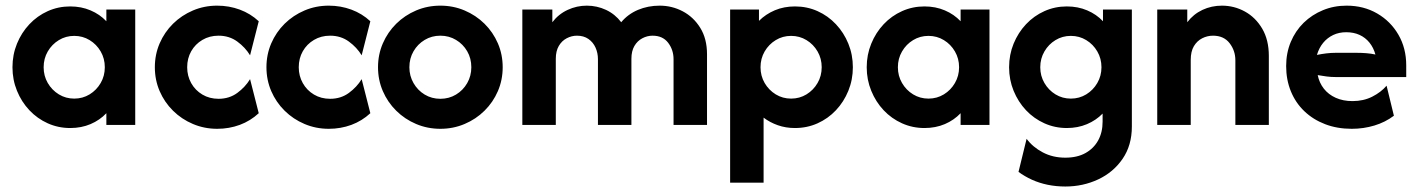

<svg xmlns="http://www.w3.org/2000/svg" viewBox="-20 -451 5116 693"><path d="M233.3 11.1Q190.3 11.1 152.4 -5.9Q114.6 -22.9 86.1 -53.1Q57.6 -83.3 41.3 -123.3Q25 -163.2 25 -208.3Q25 -253.5 41.3 -293.4Q57.6 -333.3 86.1 -363.5Q114.6 -393.8 152.4 -410.8Q190.3 -427.8 233.3 -427.8Q273.6 -427.8 306.9 -413.5Q340.3 -399.3 363.9 -374.3V-416.7H468.1V0H363.9V-42.4Q340.3 -17.4 306.9 -3.1Q273.6 11.1 233.3 11.1ZM247.9 -95.1Q278.5 -95.1 303.5 -110.4Q328.5 -125.7 343.4 -151.4Q358.3 -177.1 358.3 -208.3Q358.3 -239.6 343.4 -265.3Q328.5 -291 303.5 -306.2Q278.5 -321.5 247.9 -321.5Q217.4 -321.5 192.4 -306.2Q167.4 -291 152.4 -265.3Q137.5 -239.6 137.5 -208.3Q137.5 -177.1 152.4 -151.4Q167.4 -125.7 192.4 -110.4Q217.4 -95.1 247.9 -95.1Z M763.9 13.9Q717.4 13.9 676.4 -3.5Q635.4 -20.8 604.5 -51.4Q573.6 -81.9 556.2 -122.2Q538.9 -162.5 538.9 -208.3Q538.9 -254.2 556.2 -294.4Q573.6 -334.7 604.5 -365.3Q635.4 -395.8 676.4 -413.2Q717.4 -430.6 763.9 -430.6Q806.9 -430.6 845.5 -416.3Q884 -402.1 913.9 -374.3L882.6 -251.4Q865.3 -279.9 836.5 -301Q807.6 -322.2 768.8 -322.2Q736.1 -322.2 710.4 -306.9Q684.7 -291.7 670.1 -266Q655.6 -240.3 655.6 -208.3Q655.6 -177.1 670.1 -151Q684.7 -125 710.4 -109.7Q736.1 -94.4 768.8 -94.4Q807.6 -94.4 836.5 -115.6Q865.3 -136.8 882.6 -165.3L913.9 -42.4Q884 -14.6 845.5 -0.3Q806.9 13.9 763.9 13.9Z M1166.7 13.9Q1120.1 13.9 1079.2 -3.5Q1038.2 -20.8 1007.3 -51.4Q976.4 -81.9 959 -122.2Q941.7 -162.5 941.7 -208.3Q941.7 -254.2 959 -294.4Q976.4 -334.7 1007.3 -365.3Q1038.2 -395.8 1079.2 -413.2Q1120.1 -430.6 1166.7 -430.6Q1209.7 -430.6 1248.3 -416.3Q1286.8 -402.1 1316.7 -374.3L1285.4 -251.4Q1268.1 -279.9 1239.2 -301Q1210.4 -322.2 1171.5 -322.2Q1138.9 -322.2 1113.2 -306.9Q1087.5 -291.7 1072.9 -266Q1058.3 -240.3 1058.3 -208.3Q1058.3 -177.1 1072.9 -151Q1087.5 -125 1113.2 -109.7Q1138.9 -94.4 1171.5 -94.4Q1210.4 -94.4 1239.2 -115.6Q1268.1 -136.8 1285.4 -165.3L1316.7 -42.4Q1286.8 -14.6 1248.3 -0.3Q1209.7 13.9 1166.7 13.9Z M1569.4 13.9Q1522.9 13.9 1481.9 -3.5Q1441 -20.8 1410.1 -51.4Q1379.2 -81.9 1361.8 -122.2Q1344.4 -162.5 1344.4 -208.3Q1344.4 -254.2 1361.8 -294.4Q1379.2 -334.7 1410.1 -365.3Q1441 -395.8 1481.9 -413.2Q1522.9 -430.6 1569.4 -430.6Q1616 -430.6 1656.9 -413.2Q1697.9 -395.8 1728.8 -365.3Q1759.7 -334.7 1777.1 -294.4Q1794.4 -254.2 1794.4 -208.3Q1794.4 -162.5 1777.1 -122.2Q1759.7 -81.9 1728.8 -51.4Q1697.9 -20.8 1656.9 -3.5Q1616 13.9 1569.4 13.9ZM1569.4 -94.4Q1600.7 -94.4 1626 -109.7Q1651.4 -125 1666.3 -151Q1681.2 -177.1 1681.2 -208.3Q1681.2 -240.3 1666.3 -266Q1651.4 -291.7 1626 -306.9Q1600.7 -322.2 1569.4 -322.2Q1538.2 -322.2 1512.8 -306.9Q1487.5 -291.7 1472.6 -266Q1457.6 -240.3 1457.6 -208.3Q1457.6 -177.1 1472.6 -151Q1487.5 -125 1512.8 -109.7Q1538.2 -94.4 1569.4 -94.4Z M1865.3 0V-416.7H1973.6V-370.8Q1995.8 -400 2028.8 -415.3Q2061.8 -430.6 2097.9 -430.6Q2134.7 -430.6 2167.4 -415.3Q2200 -400 2222.2 -370.8Q2246.5 -400 2282.6 -415.3Q2318.8 -430.6 2361.1 -430.6Q2405.6 -430.6 2444.4 -410.1Q2483.3 -389.6 2507.6 -350.3Q2531.9 -311.1 2531.9 -254.9V0H2411.1V-237.5Q2411.1 -270.8 2391.7 -296.5Q2372.2 -322.2 2335.4 -322.2Q2316 -322.2 2298.3 -312.8Q2280.6 -303.5 2269.8 -285.1Q2259 -266.7 2259 -238.9V0H2138.2V-237.5Q2138.2 -259.7 2129.5 -279.2Q2120.8 -298.6 2103.8 -310.4Q2086.8 -322.2 2062.5 -322.2Q2043.1 -322.2 2025.3 -312.8Q2007.6 -303.5 1996.9 -285.1Q1986.1 -266.7 1986.1 -238.9V0Z M2615.3 208.3V-416.7H2719.4V-375.7Q2743.8 -400 2776.7 -413.9Q2809.7 -427.8 2849.3 -427.8Q2893.1 -427.8 2930.9 -410.8Q2968.8 -393.8 2997.2 -363.5Q3025.7 -333.3 3042 -293.4Q3058.3 -253.5 3058.3 -208.3Q3058.3 -163.2 3042 -123.3Q3025.7 -83.3 2997.2 -53.1Q2968.8 -22.9 2930.9 -5.9Q2893.1 11.1 2849.3 11.1Q2816 11.1 2787.5 1Q2759 -9 2736.1 -26.4V208.3ZM2835.4 -95.1Q2866 -95.1 2891 -110.4Q2916 -125.7 2930.9 -151.4Q2945.8 -177.1 2945.8 -208.3Q2945.8 -239.6 2930.9 -265.3Q2916 -291 2891 -306.2Q2866 -321.5 2835.4 -321.5Q2804.9 -321.5 2779.9 -306.2Q2754.9 -291 2739.9 -265.3Q2725 -239.6 2725 -208.3Q2725 -177.1 2739.9 -151.4Q2754.9 -125.7 2779.9 -110.4Q2804.9 -95.1 2835.4 -95.1Z M3316.7 11.1Q3273.6 11.1 3235.8 -5.9Q3197.9 -22.9 3169.4 -53.1Q3141 -83.3 3124.7 -123.3Q3108.3 -163.2 3108.3 -208.3Q3108.3 -253.5 3124.7 -293.4Q3141 -333.3 3169.4 -363.5Q3197.9 -393.8 3235.8 -410.8Q3273.6 -427.8 3316.7 -427.8Q3356.9 -427.8 3390.3 -413.5Q3423.6 -399.3 3447.2 -374.3V-416.7H3551.4V0H3447.2V-42.4Q3423.6 -17.4 3390.3 -3.1Q3356.9 11.1 3316.7 11.1ZM3331.2 -95.1Q3361.8 -95.1 3386.8 -110.4Q3411.8 -125.7 3426.7 -151.4Q3441.7 -177.1 3441.7 -208.3Q3441.7 -239.6 3426.7 -265.3Q3411.8 -291 3386.8 -306.2Q3361.8 -321.5 3331.2 -321.5Q3300.7 -321.5 3275.7 -306.2Q3250.7 -291 3235.8 -265.3Q3220.8 -239.6 3220.8 -208.3Q3220.8 -177.1 3235.8 -151.4Q3250.7 -125.7 3275.7 -110.4Q3300.7 -95.1 3331.2 -95.1Z M3825 222.2Q3792.4 222.2 3761.8 216Q3731.2 209.7 3704.5 197.6Q3677.8 185.4 3656.2 169.4L3685.4 50Q3707.6 79.9 3743.8 99Q3779.9 118.1 3825 118.1Q3868.1 118.1 3897.9 101.4Q3927.8 84.7 3943.8 55.6Q3959.7 26.4 3959.7 -11.8V-41Q3936.1 -16.7 3903.1 -2.8Q3870.1 11.1 3830.6 11.1Q3787.5 11.1 3749.7 -5.9Q3711.8 -22.9 3683.3 -53.1Q3654.9 -83.3 3638.5 -123.3Q3622.2 -163.2 3622.2 -208.3Q3622.2 -253.5 3638.5 -293.4Q3654.9 -333.3 3683.3 -363.5Q3711.8 -393.8 3749.7 -410.8Q3787.5 -427.8 3830.6 -427.8Q3870.8 -427.8 3904.2 -413.5Q3937.5 -399.3 3961.1 -374.3V-416.7H4065.3V5.6Q4065.3 73.6 4031.9 122.2Q3998.6 170.8 3943.8 196.5Q3888.9 222.2 3825 222.2ZM3845.1 -95.1Q3875.7 -95.1 3900.7 -110.4Q3925.7 -125.7 3940.6 -151.4Q3955.6 -177.1 3955.6 -208.3Q3955.6 -239.6 3940.6 -265.3Q3925.7 -291 3900.7 -306.2Q3875.7 -321.5 3845.1 -321.5Q3814.6 -321.5 3789.6 -306.2Q3764.6 -291 3749.7 -265.3Q3734.7 -239.6 3734.7 -208.3Q3734.7 -177.1 3749.7 -151.4Q3764.6 -125.7 3789.6 -110.4Q3814.6 -95.1 3845.1 -95.1Z M4156.9 0V-416.7H4265.3V-370.8Q4287.5 -400 4320.1 -415.3Q4352.8 -430.6 4390.3 -430.6Q4434.7 -430.6 4473.3 -409.4Q4511.8 -388.2 4535.8 -347.6Q4559.7 -306.9 4559.7 -249.3V0H4438.9V-233.3Q4438.9 -268.1 4418.1 -295.1Q4397.2 -322.2 4358.3 -322.2Q4337.5 -322.2 4319.1 -312.8Q4300.7 -303.5 4289.2 -284.4Q4277.8 -265.3 4277.8 -234.7V0Z M4859 13.9Q4806.2 13.9 4762.8 -2.8Q4719.4 -19.4 4687.8 -49.7Q4656.2 -79.9 4639.2 -121.5Q4622.2 -163.2 4622.2 -212.5Q4622.2 -259.7 4638.9 -299.7Q4655.6 -339.6 4685.4 -368.8Q4715.3 -397.9 4754.9 -414.2Q4794.4 -430.6 4840.3 -430.6Q4902.1 -430.6 4950.7 -402.4Q4999.3 -374.3 5027.4 -325.7Q5055.6 -277.1 5055.6 -215.3V-172.9H4801.4Q4784 -172.9 4768.1 -175Q4752.1 -177.1 4736.1 -179.9Q4741.7 -152.1 4758.3 -130.9Q4775 -109.7 4801.4 -97.9Q4827.8 -86.1 4861.8 -86.1Q4901.4 -86.1 4933 -102.1Q4964.6 -118.1 4984.7 -141.7L5011.1 -33.3Q4979.9 -9.7 4940.6 2.1Q4901.4 13.9 4859 13.9ZM4733.3 -252.8Q4750 -256.2 4767 -258.3Q4784 -260.4 4801.4 -260.4H4875Q4894.4 -260.4 4911.8 -259Q4929.2 -257.6 4944.4 -254.2Q4937.5 -279.2 4922.9 -297.2Q4908.3 -315.3 4887.2 -325Q4866 -334.7 4838.9 -334.7Q4813.2 -334.7 4792 -324.7Q4770.8 -314.6 4755.9 -296.5Q4741 -278.5 4733.3 -252.8Z"/></svg>

Font: Afacad Flux
Style: Bold
Weight: 700
Designer: Kristian Moeller
Foundry: Dicotype
Version: Version 1.100